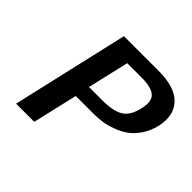

<svg xmlns="http://www.w3.org/2000/svg" viewBox="-165 -885 1076 1076"><g transform="rotate(45 373.0 -347.5)"><path d="M87 0 247 -695H520Q652 -695 707 -636.5Q762 -578 740 -478Q728 -427 701 -387.5Q674 -348 642.5 -326Q611 -304 571.5 -290Q532 -276 500 -271.5Q468 -267 435 -267H293L231 0ZM310 -355H417Q500 -355 543 -380.5Q586 -406 602 -477Q619 -547 588.5 -574Q558 -601 482 -601H367Z"/></g></svg>

Font: Coval
Style: ExtraBold Italic
Weight: 800
Foundry: Context Ltd
Version: Version 001.000